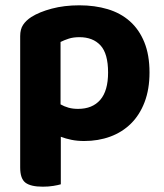

<svg xmlns="http://www.w3.org/2000/svg" viewBox="-20 -516 618 723"><path d="M297 15Q271 15 249 10.5Q227 6 209 -1V178Q199 181 181 184Q163 187 141 187Q96 187 76 172Q56 157 56 115V-380Q56 -406 67 -422.5Q78 -439 98 -452Q128 -471 175 -483.5Q222 -496 279 -496Q337 -496 385.5 -481.5Q434 -467 469 -436Q504 -405 523.5 -357Q543 -309 543 -243Q543 -180 524.5 -131.5Q506 -83 473 -50.5Q440 -18 395 -1.5Q350 15 297 15ZM274 -106Q328 -106 357.5 -140Q387 -174 387 -243Q387 -314 358.5 -345Q330 -376 279 -376Q256 -376 239 -370.5Q222 -365 208 -358V-123Q222 -115 238 -110.5Q254 -106 274 -106Z"/></svg>

Font: Baloo Tammudu 2
Style: Bold
Weight: 700
Designer: Maithili Shingre, Omkar Shende and Ek Type
Foundry: Ek Type
Version: Version 1.640;hotconv 1.0.111;makeotfexe 2.5.65597; ttfautoh